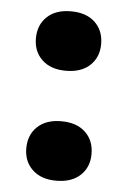

<svg xmlns="http://www.w3.org/2000/svg" viewBox="-44 -550 394 595"><g transform="rotate(5 153.0 -252.5)"><path d="M153 11Q106 11 79 -14.5Q52 -40 52 -81Q52 -123 79 -148.5Q106 -174 153 -174Q201 -174 228 -148.5Q255 -123 255 -81Q255 -40 228 -14.5Q201 11 153 11ZM153 -331Q106 -331 79 -356.5Q52 -382 52 -423Q52 -465 79 -490.5Q106 -516 153 -516Q201 -516 228 -490.5Q255 -465 255 -423Q255 -382 228 -356.5Q201 -331 153 -331Z"/></g></svg>

Font: Roboto Serif 36pt
Style: Bold
Weight: 700
Version: Version 1.008